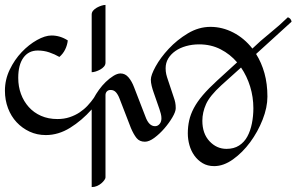

<svg xmlns="http://www.w3.org/2000/svg" viewBox="-271 -862 1203 779"><g transform="rotate(-90 330.5 -472.5)"><path d="M540 -266Q540 -294 533 -319Q526 -344 513 -362.5Q500 -381 482.5 -391.5Q465 -402 443 -402Q430 -402 419 -399.5Q408 -397 394 -392L325 -369Q314 -365 304 -363Q294 -361 281 -361Q267 -361 244 -374.5Q221 -388 199 -407Q177 -426 161 -447.5Q145 -469 145 -486Q145 -508 160 -520Q175 -532 201 -543L320 -589Q336 -595 345.5 -603.5Q355 -612 355 -625Q355 -635 349 -640.5Q343 -646 334 -646H0Q-4 -646 -10.5 -650.5Q-17 -655 -23.5 -662.5Q-30 -670 -34.5 -680Q-39 -690 -39 -702H276Q231 -742 201.5 -789.5Q172 -837 172 -888Q172 -924 186 -954Q200 -984 224 -1006.5Q248 -1029 281 -1041.5Q314 -1054 352 -1054Q397 -1054 437.5 -1034.5Q478 -1015 508.5 -986Q539 -957 557.5 -924Q576 -891 576 -865Q576 -830 556 -799Q537 -801 519.5 -809.5Q502 -818 489 -833Q500 -852 507.5 -874Q515 -896 515 -921Q515 -958 486 -979Q457 -1000 404 -1000Q369 -1000 339 -989Q309 -978 286 -957.5Q263 -937 250 -907.5Q237 -878 237 -841Q237 -814 244.5 -791.5Q252 -769 264 -751Q276 -733 291.5 -718.5Q307 -704 323 -693Q338 -685 355.5 -672.5Q373 -660 387.5 -645Q402 -630 412 -614Q422 -598 422 -585Q422 -566 406 -552.5Q390 -539 366 -530L247 -484Q208 -470 208 -445Q208 -434 217 -426.5Q226 -419 240 -419Q249 -419 258.5 -421.5Q268 -424 277 -427L346 -451Q357 -455 371 -458.5Q385 -462 397 -462Q415 -462 450.5 -442.5Q486 -423 522 -389.5Q558 -356 584.5 -312Q611 -268 611 -220Q611 -172 588 -127.5Q565 -83 523 -50Q554 -18 585 20.5Q616 59 650 94Q645 107 632 109L501 -35Q466 -13 423 -1Q380 11 328 11Q284 11 234.5 -8.5Q185 -28 143 -59Q101 -90 73.5 -128.5Q46 -167 46 -205Q46 -232 58 -252Q70 -272 89 -285.5Q108 -299 131.5 -305.5Q155 -312 179 -312Q206 -312 231 -306.5Q256 -301 281.5 -287.5Q307 -274 334 -251Q361 -228 393 -193L467 -112Q500 -140 520 -179Q540 -218 540 -266ZM281 -46Q326 -46 368.5 -59Q411 -72 446 -96L374 -176Q331 -223 297.5 -238Q264 -253 230 -253Q178 -253 147 -224Q116 -195 116 -155Q116 -125 129.5 -104Q143 -83 166 -70.5Q189 -58 219 -52Q249 -46 281 -46ZM466 -646Q457 -646 450 -652Q443 -658 438 -667Q433 -676 430 -685.5Q427 -695 427 -702H661Q670 -702 677 -696Q684 -690 689 -681Q694 -672 697 -662.5Q700 -653 700 -646Z"/></g></svg>

Font: Gotu
Style: Regular
Weight: 400
Designer: Sarang Kulkarni & Kailash Malviya
Foundry: Ek Type
Version: Version 2.320;hotconv 1.0.109;makeotfexe 2.5.65596; ttfautoh